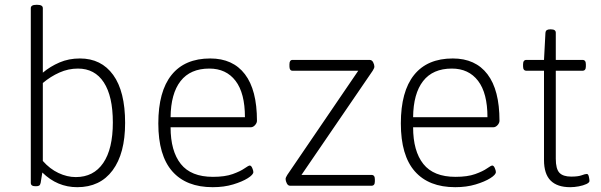

<svg xmlns="http://www.w3.org/2000/svg" viewBox="-20 -772 2498 798"><path d="M301 6Q218 6 156 -55Q154 -45 152.5 -34Q151 -23 149 -12Q147 -3 142.5 -0.5Q138 2 130 2H127Q108 2 108 -12V-738Q108 -752 131 -752H135Q158 -752 158 -738V-470Q189 -496 227.5 -512.5Q266 -529 312 -529Q401 -529 450.5 -460.5Q500 -392 500 -261Q500 -134 448 -64Q396 6 301 6ZM295 -36Q369 -36 409 -94.5Q449 -153 449 -263Q449 -372 411.5 -429.5Q374 -487 304 -487Q264 -487 227 -470.5Q190 -454 158 -427V-103Q187 -70 223 -53Q259 -36 295 -36Z M864 6Q754 6 696 -60Q638 -126 638 -259Q638 -392 693 -460.5Q748 -529 854 -529Q948 -529 998 -463.5Q1048 -398 1048 -270Q1048 -261 1040 -252Q1032 -243 1022 -243H689Q689 -144 731.5 -90.5Q774 -37 865 -37Q915 -37 947 -48.5Q979 -60 996 -72Q1013 -84 1018 -84Q1024 -84 1028.5 -73.5Q1033 -63 1033 -57Q1033 -46 1010 -31.5Q987 -17 949 -5.5Q911 6 864 6ZM689 -285H998Q998 -385 959 -436Q920 -487 850 -487Q771 -487 730.5 -435Q690 -383 689 -285Z M1186 0Q1177 0 1172 -10Q1167 -20 1167 -28Q1167 -34 1174 -45L1469 -478H1196Q1183 -478 1183 -496V-505Q1183 -523 1196 -523H1516Q1526 -523 1531 -513Q1536 -503 1536 -495Q1536 -489 1529 -478L1233 -45H1524Q1538 -45 1538 -27V-18Q1538 0 1524 0Z M1872 6Q1762 6 1704 -60Q1646 -126 1646 -259Q1646 -392 1701 -460.5Q1756 -529 1862 -529Q1956 -529 2006 -463.5Q2056 -398 2056 -270Q2056 -261 2048 -252Q2040 -243 2030 -243H1697Q1697 -144 1739.5 -90.5Q1782 -37 1873 -37Q1923 -37 1955 -48.5Q1987 -60 2004 -72Q2021 -84 2026 -84Q2032 -84 2036.5 -73.5Q2041 -63 2041 -57Q2041 -46 2018 -31.5Q1995 -17 1957 -5.5Q1919 6 1872 6ZM1697 -285H2006Q2006 -385 1967 -436Q1928 -487 1858 -487Q1779 -487 1738.5 -435Q1698 -383 1697 -285Z M2350 6Q2296 6 2268.5 -21.5Q2241 -49 2241 -107V-478H2168Q2154 -478 2154 -496V-505Q2154 -523 2168 -523H2241L2247 -636Q2248 -650 2266 -650H2270Q2290 -650 2290 -636V-523H2401Q2415 -523 2415 -505V-496Q2415 -478 2401 -478H2290V-112Q2290 -70 2305 -54Q2320 -38 2354 -38Q2383 -38 2397.5 -43.5Q2412 -49 2419 -49Q2425 -49 2427.5 -37.5Q2430 -26 2430 -20Q2430 -13 2417 -7Q2404 -1 2385.5 2.5Q2367 6 2350 6Z"/></svg>

Font: Asap ExtraLight
Style: Regular
Weight: 200
Designer: Pablo Cosgaya
Foundry: Omnibus-Type
Version: Version 3.001; ttfautohint (v1.8.4.7-5d5b)